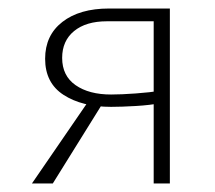

<svg xmlns="http://www.w3.org/2000/svg" viewBox="-20 -431 504 451"><path d="M341 0V-381H231Q182 -381 154 -358Q126 -335 126 -295Q126 -253 157.5 -231Q189 -209 241 -209Q265 -209 299 -211.5Q333 -214 358 -218V-189Q333 -184 299 -182Q265 -180 241 -180Q173 -180 129.5 -208Q86 -236 86 -293Q86 -348 126.5 -379.5Q167 -411 236 -411H379V0ZM55 0 193 -201 221 -188 104 0Z"/></svg>

Font: Ysabeau ExtraLight
Style: Regular
Weight: 250
Designer: Christian Thalmann (Catharsis Fonts)
Version: Version 2.002